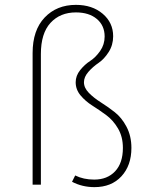

<svg xmlns="http://www.w3.org/2000/svg" viewBox="-20 -759 614 789"><path d="M292 -739Q359 -739 402 -702.5Q445 -666 445 -610Q445 -574 426.5 -545Q408 -516 385 -500.5Q362 -485 343.5 -464Q325 -443 325 -421Q325 -398 345 -377.5Q365 -357 393.5 -339Q422 -321 451 -298.5Q480 -276 500 -238Q520 -200 520 -151Q520 -79 479 -34.5Q438 10 368 10Q318 10 276 -12L289 -38Q323 -21 367 -21Q421 -21 453 -55Q485 -89 485 -151Q485 -197 465 -231Q445 -265 416.5 -286Q388 -307 359.5 -325Q331 -343 311 -367Q291 -391 291 -421Q291 -448 309.5 -471Q328 -494 350.5 -508.5Q373 -523 391.5 -549.5Q410 -576 410 -609Q410 -654 378 -681Q346 -708 292 -708Q227 -708 187.5 -665Q148 -622 148 -537V0H114V-541Q114 -635 163.5 -687Q213 -739 292 -739Z"/></svg>

Font: Fira Sans UltraLight
Style: Regular
Weight: 200
Designer: Carrois Corporate & Edenspiekermann AG
Foundry: Carrois Corporate GbR & Edenspiekermann AG
Version: Version 4.106;PS 004.106;hotconv 1.0.70;makeotf.lib2.5.58329